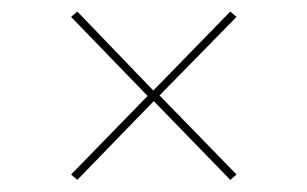

<svg xmlns="http://www.w3.org/2000/svg" viewBox="-20 -470 522 326"><path d="M371 -450.4 240.3 -316.3 111.3 -450.4 100.7 -441.3 230.6 -307.1 100.7 -173.7 111.3 -164.6 241.1 -298.3 371 -164.6 381.6 -173.7 250.9 -308 381.6 -441.3Z"/></svg>

Font: Fira Sans Hair
Style: Regular
Weight: 100
Designer: bBox Type GmbH & Carrois Corporate GbR & Edenspiekermann AG
Foundry: bBox Type GmbH & Carrois Corporate GbR & Edenspiekermann AG
Version: Version 4.300;PS 004.300;hotconv 1.0.88;makeotf.lib2.5.64775